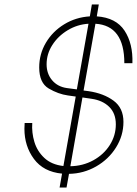

<svg xmlns="http://www.w3.org/2000/svg" viewBox="-20 -769 611 857"><path d="M571 -487H535Q535 -655 406 -663L353 -365L376 -362Q443 -352 487 -319.5Q531 -287 531 -225Q531 -164 498 -111Q465 -58 409 -26Q353 6 288 7L277 68H246L257 6Q174 -2 131.5 -59.5Q89 -117 89 -194Q89 -211 90 -220H124Q121 -177 133.5 -135.5Q146 -94 178 -64Q210 -34 263 -28L318 -338L283 -343Q240 -349 197.5 -374Q155 -399 155 -468Q155 -528 185 -578.5Q215 -629 266.5 -660.5Q318 -692 381 -696L390 -749H421L412 -696Q498 -690 536 -632Q574 -574 571 -487ZM323 -370 375 -663Q325 -660 282 -634Q239 -608 213.5 -568Q188 -528 188 -482Q188 -440 212.5 -411Q237 -382 278 -376ZM348 -334 294 -27Q350 -28 396.5 -53.5Q443 -79 470 -121.5Q497 -164 497 -214Q497 -263 467.5 -292Q438 -321 389 -328Z"/></svg>

Font: Be Vietnam Thin
Style: Italic
Weight: 250
Italic angle: -9°
Designer: Gabriel Lam
Foundry: TypeRant
Version: Version 3.000